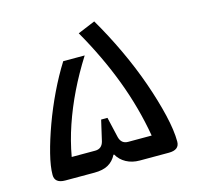

<svg xmlns="http://www.w3.org/2000/svg" viewBox="-94 -723 841 821"><g transform="rotate(-15 326.0 -312.5)"><path d="M97 0Q50 0 50 -37Q50 -74 64 -129.5Q78 -185 101.5 -249.5Q125 -314 155.5 -377.5Q186 -441 220 -495H315Q272 -427 239.5 -360Q207 -293 184 -225.5Q161 -158 149 -90H253Q283 -90 291 -121L312 -212H340L361 -121Q369 -90 399 -90H503Q481 -218 434 -342.5Q387 -467 315 -593L392 -625Q436 -550 474.5 -468Q513 -386 541 -306Q569 -226 585.5 -156Q602 -86 602 -37Q602 0 555 0H426Q393 0 367 -14Q341 -28 327 -53H324Q310 -26 286.5 -13Q263 0 226 0Z"/></g></svg>

Font: Changa ExtraLight
Style: Regular
Weight: 400
Version: Version 3.002; ttfautohint (v1.8.2)